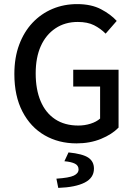

<svg xmlns="http://www.w3.org/2000/svg" viewBox="-20 -687 663 936"><path d="M353 12Q266 12 197.5 -27.5Q129 -67 89.5 -143Q50 -219 50 -326Q50 -406 73.5 -469Q97 -532 138.5 -576Q180 -620 235.5 -643.5Q291 -667 356 -667Q425 -667 472.5 -642Q520 -617 549 -585L495 -523Q470 -548 438.5 -564Q407 -580 359 -580Q297 -580 250.5 -549Q204 -518 179 -462.5Q154 -407 154 -329Q154 -251 178 -194Q202 -137 248.5 -106Q295 -75 362 -75Q393 -75 421.5 -84Q450 -93 468 -109V-265H337V-347H558V-65Q526 -32 472.5 -10Q419 12 353 12ZM264 229 255 184Q317 180 340 169Q363 158 363 139Q363 120 345.5 111Q328 102 294 99L314 56Q383 63 410.5 81.5Q438 100 438 135Q438 180 393 203Q348 226 264 229Z"/></svg>

Font: Mada Medium
Style: Regular
Weight: 500
Designer: Khaled Hosny
Version: Version 1.5